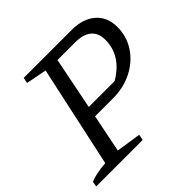

<svg xmlns="http://www.w3.org/2000/svg" viewBox="-174 -810 972 972"><g transform="rotate(-45 312.5 -324.0)"><path d="M-11 0 -6 -28Q31 -45 105 -51L223 -596L112 -618L118 -648H462Q542 -648 589 -607Q636 -566 636 -495Q636 -427 600 -372.5Q564 -318 502.5 -286.5Q441 -255 363 -255H236L195 -51L328 -31L322 0ZM431 -591H303L247 -311H432Q547 -378 547 -493Q547 -541 517 -566Q487 -591 431 -591Z"/></g></svg>

Font: Piazzolla SC
Style: Italic
Weight: 400
Italic angle: -11.3°
Designer: Juan Pablo del Peral
Foundry: Huerta Tipografica
Version: Version 1.330